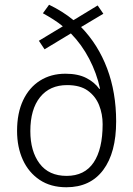

<svg xmlns="http://www.w3.org/2000/svg" viewBox="-20 -780 562 810"><path d="M187 -760Q245 -732 290 -695L392 -757L416 -722L322 -666Q394 -592 432 -491Q470 -390 470 -268Q470 -136 415.5 -63Q361 10 260 10Q194 10 147.5 -21Q101 -52 76.5 -105.5Q52 -159 52 -228Q52 -303 77.5 -357Q103 -411 149 -440Q195 -469 256 -469Q309 -469 344 -451Q379 -433 399 -405L402 -406Q388 -471 356.5 -531.5Q325 -592 279 -639L168 -572L144 -608L245 -669Q227 -684 205 -698Q183 -712 161 -724ZM263 -421Q190 -421 149 -370Q108 -319 108 -227Q108 -142 147 -90Q186 -38 261 -38Q337 -38 375 -94.5Q413 -151 413 -256Q413 -299 398 -336.5Q383 -374 350.5 -397.5Q318 -421 263 -421Z"/></svg>

Font: Noto Sans Georgian SemiCondensed Light
Style: Regular
Weight: 300
Width: 4
Designer: Monotype Design Team, Akaki Razmadze
Foundry: Google LLC
Version: Version 2.005; ttfautohint (v1.8.4.7-5d5b)